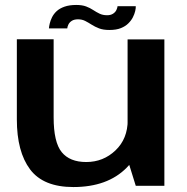

<svg xmlns="http://www.w3.org/2000/svg" viewBox="-20 -750 755 775"><path d="M528 0H643.5V-591H495V-106ZM196.5 -591.5H48V-268Q48 -137.5 101.5 -66.2Q155 5 276 5Q414 5 491.2 -73Q568.5 -151 568.5 -227L495.5 -265.5Q495.5 -190 446.2 -143Q397 -96 328 -96Q261.5 -96 229 -136Q196.5 -176 196.5 -276.5ZM421.5 -629Q449.5 -629 468 -636.5Q486.5 -644 498.2 -655.8Q510 -667.5 516.5 -680.5Q523 -693.5 525.8 -705.5Q528.5 -717.5 528 -725H454.5Q454 -718.5 449.8 -709.5Q445.5 -700.5 436 -694.5Q426.5 -688.5 412.5 -688.5Q395 -688.5 382 -694.8Q369 -701 356.2 -709.5Q343.5 -718 327.5 -724Q311.5 -730 287.5 -730Q260 -730 240.2 -723Q220.5 -716 208.5 -704.8Q196.5 -693.5 190 -680.2Q183.5 -667 180.8 -655.2Q178 -643.5 177.5 -635.5H251.5Q252 -642.5 256.2 -651.2Q260.5 -660 270 -666Q279.5 -672 295 -672Q311 -672 323.8 -665.5Q336.5 -659 349.8 -650.5Q363 -642 379.8 -635.5Q396.5 -629 421.5 -629Z"/></svg>

Font: Anybody SemiExpanded SemiBold
Style: Regular
Weight: 600
Width: 6
Designer: Tyler Finck
Foundry: Etcetera Type Company
Version: Version 1.113;gftools[0.9.25]